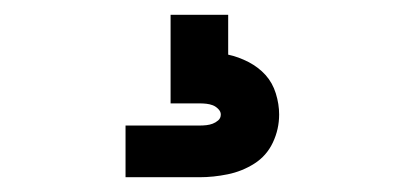

<svg xmlns="http://www.w3.org/2000/svg" viewBox="-20 -20 540 260"><path d="M150 220V150H250Q255 150 259.5 149.5Q264 149 268 147.5Q272 146 275.5 143Q279 140 279 135Q279 131 275.5 127.5Q272 124 268 122.5Q264 121 259.5 120.5Q255 120 250 120H211V0H289V54Q303 57 316.5 64Q330 71 339.5 81.5Q349 92 353.5 106.5Q358 121 358 135Q358 155 349.5 173Q341 191 324.5 201.5Q308 212 288.5 216Q269 220 250 220Z"/></svg>

Font: Iosevka Slab Medium
Style: Regular
Weight: 500
Monospace: yes
Designer: Belleve Invis
Foundry: Belleve Invis
Version: Version 11.1.1; ttfautohint (v1.8.3)